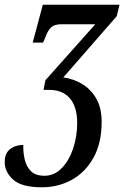

<svg xmlns="http://www.w3.org/2000/svg" viewBox="-60 -556 528 816"><path d="M118 240Q32 240 -4 207.5Q-40 175 -40 133Q-40 96 -17.5 78Q5 60 39 60Q38 91 45 121.5Q52 152 71.5 171.5Q91 191 129 191Q171 191 202.5 158.5Q234 126 251 74.5Q268 23 268 -33Q268 -102 237 -138Q206 -174 149 -174H125L133 -215L345 -453H201Q172 -453 157.5 -440Q143 -427 131 -393L123 -375H79L122 -536H448L436 -487L209 -227Q253 -221 290 -198.5Q327 -176 349.5 -136.5Q372 -97 372 -38Q372 52 337.5 114Q303 176 245.5 208Q188 240 118 240Z"/></svg>

Font: Noto Serif ExtraCondensed Medium
Style: Italic
Weight: 500
Width: 2
Italic angle: -12°
Designer: Monotype Design Team
Foundry: Monotype Imaging Inc.
Version: Version 2.013; ttfautohint (v1.8.4.7-5d5b)